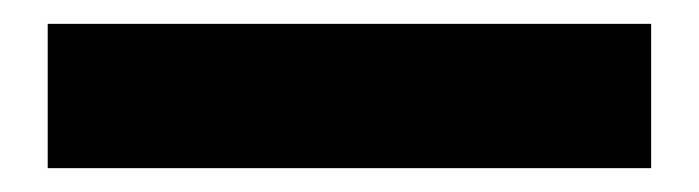

<svg xmlns="http://www.w3.org/2000/svg" viewBox="-20 25 586 161"><path d="M526 166H20V45H526Z"/></svg>

Font: Hind Jalandhar
Style: Bold
Weight: 700
Designer: Namrata Goyal
Foundry: Indian Type Foundry
Version: Version 0.702;PS 1.0;hotconv 1.0.81;makeotf.lib2.5.63406